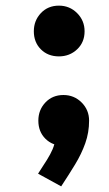

<svg xmlns="http://www.w3.org/2000/svg" viewBox="-20 -521 386 681"><path d="M189 -321Q150 -321 125 -346Q100 -371 100 -410Q100 -448 125 -474.5Q150 -501 189 -501Q227 -501 253.5 -474.5Q280 -448 280 -410Q280 -371 253.5 -346Q227 -321 189 -321ZM115 95Q134 66 146.5 46Q159 26 166.5 8.5Q174 -9 177 -30.5Q180 -52 180 -83L296 -93Q296 -51 282.5 -13Q269 25 246.5 62Q224 99 197 140ZM205 -4Q166 -4 141 -29Q116 -54 116 -93Q116 -131 141 -157.5Q166 -184 205 -184Q243 -184 269.5 -157.5Q296 -131 296 -93Q296 -54 269.5 -29Q243 -4 205 -4Z"/></svg>

Font: Akshar Light
Style: Regular
Weight: 300
Designer: Tall Chai
Foundry: Tall Chai
Version: Version 1.100